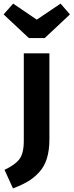

<svg xmlns="http://www.w3.org/2000/svg" viewBox="-63 -826 408 1065"><path d="M273 -806 325 -746 185 -615H97L-43 -746L10 -806L141 -717ZM211 -530V-53Q211 8 197 53Q183 98 154.5 129Q126 160 92.5 180Q59 200 9 219L-38 116Q20 89 44.5 57Q69 25 69 -44V-530Z"/></svg>

Font: Fira Sans SemiBold
Style: Regular
Weight: 600
Designer: bBox Type GmbH & Carrois Corporate GbR & Edenspiekermann AG
Foundry: bBox Type GmbH & Carrois Corporate GbR & Edenspiekermann AG
Version: Version 4.301;PS 004.301;hotconv 1.0.88;makeotf.lib2.5.64775